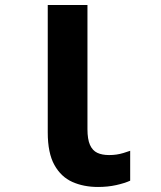

<svg xmlns="http://www.w3.org/2000/svg" viewBox="-20 -734 640 764"><path d="M370 10Q313 10 268 -10Q223 -30 196.5 -77.5Q170 -125 170 -207V-714H328V-220Q328 -180 338 -157.5Q348 -135 367 -126Q386 -117 414 -117Q430 -117 443.5 -119Q457 -121 470.5 -125Q484 -129 498 -134V-15Q476 -5 442.5 2.5Q409 10 370 10Z"/></svg>

Font: Noto Sans Mono
Style: Bold
Weight: 700
Designer: Monotype Design Team
Foundry: Monotype Imaging Inc.
Version: Version 2.014